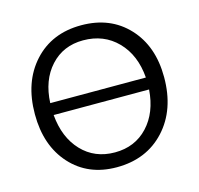

<svg xmlns="http://www.w3.org/2000/svg" viewBox="-103 -814 967 931"><g transform="rotate(-15 380.0 -348.0)"><path d="M372 7Q229 7 141.5 -89.5Q54 -186 54 -344Q54 -505 144 -604Q234 -703 382 -703Q528 -703 617 -607.5Q706 -512 706 -356Q706 -193 614 -93Q522 7 372 7ZM372 -630Q272 -630 208.5 -560.5Q145 -491 140 -377H620Q611 -492 543.5 -561Q476 -630 372 -630ZM620 -317H141Q151 -202 216 -133.5Q281 -65 382 -65Q483 -65 547.5 -134Q612 -203 620 -317Z"/></g></svg>

Font: Cantarell
Style: Regular
Weight: 400
Designer: Dave Crossland, Nikolaus Waxweiler, Florian Fecher, Jacques Le Bailly, Eben Sorkin, Alexei Vanyashin, Alexios Zavras, Em
Version: Version 0.303